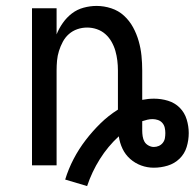

<svg xmlns="http://www.w3.org/2000/svg" viewBox="-20 -558 657 648"><path d="M274 70 200 48Q211 12 228.5 -21.5Q246 -55 269 -85Q292 -115 319 -141.5Q346 -168 378 -188V-320Q378 -337 376 -353.5Q374 -370 369.5 -386Q365 -402 356.5 -417Q348 -432 335.5 -443Q323 -454 307 -459.5Q291 -465 274 -465Q257 -465 241 -459.5Q225 -454 212.5 -443Q200 -432 192 -417Q184 -402 179 -386Q174 -370 172.5 -353.5Q171 -337 171 -320V0H88V-530H171V-442Q179 -462 192 -480.5Q205 -499 222.5 -512.5Q240 -526 262 -532Q284 -538 306 -538Q331 -538 355.5 -530Q380 -522 398.5 -505Q417 -488 429 -466Q441 -444 448 -419.5Q455 -395 457.5 -370Q460 -345 460 -320V-221Q470 -223 480 -224Q490 -225 500 -225Q524 -225 547 -218Q570 -211 586.5 -194.5Q603 -178 610 -155Q617 -132 617 -109Q617 -85 610 -62Q603 -39 586 -22.5Q569 -6 546 1Q523 8 499 8Q477 8 456.5 0.5Q436 -7 419.5 -21.5Q403 -36 393.5 -56Q384 -76 381 -98Q344 -64 317 -21Q290 22 274 70ZM499 -62Q508 -62 516 -65.5Q524 -69 529.5 -76Q535 -83 536.5 -91.5Q538 -100 538 -109Q538 -118 536 -127Q534 -136 528 -143Q522 -150 513 -153Q504 -156 495 -156Q486 -156 477.5 -154Q469 -152 460 -149V-148Q460 -140 460 -132.5Q460 -125 460 -117Q460 -108 461.5 -98Q463 -88 467.5 -80Q472 -72 481 -67Q490 -62 499 -62Z"/></svg>

Font: Iosevka Mono
Style: Regular
Weight: 400
Designer: Belleve Invis
Foundry: Belleve Invis
Version: Version 11.1.1